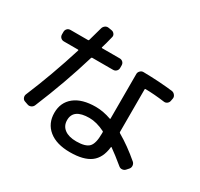

<svg xmlns="http://www.w3.org/2000/svg" viewBox="-176 -1032 1352 1301"><g transform="rotate(30 500.0 -381.0)"><path d="M639.6 -168V-178.7Q639.6 -184.6 635.7 -185.5Q570.3 -217.8 514.6 -217.8Q389.6 -217.8 389.6 -129.9Q389.6 -85 422.9 -60.1Q456.1 -35.2 514.6 -35.2Q586.9 -35.2 613.3 -63Q639.6 -90.8 639.6 -168ZM906.2 -655.3Q919.9 -653.3 929.7 -641.1Q939.5 -628.9 937.5 -615.2L933.6 -594.7Q931.6 -581.1 920.4 -572.3Q909.2 -563.5 895.5 -565.4Q813.5 -576.2 745.1 -577.1Q740.2 -577.1 740.2 -572.3V-238.3Q740.2 -234.4 746.1 -230.5Q829.1 -182.6 916 -108.4Q926.8 -98.6 928.2 -83.5Q929.7 -68.4 919.9 -56.6L904.3 -39.1Q894.5 -28.3 879.9 -26.9Q865.2 -25.4 854.5 -34.2Q788.1 -88.9 742.2 -121.1Q738.3 -123 738.3 -118.2Q728.5 -30.3 674.3 9.8Q620.1 49.8 514.6 49.8Q408.2 49.8 349.1 1.5Q290 -46.9 290 -129.9Q290 -210.9 348.6 -257.8Q407.2 -304.7 514.6 -304.7Q572.3 -304.7 635.7 -282.2Q639.6 -280.3 639.6 -285.2V-634.8Q639.6 -648.4 650.4 -659.2Q661.1 -669.9 674.8 -669.9Q803.7 -668 906.2 -655.3ZM80.1 -95.7Q67.4 -99.6 61.5 -112.8Q55.7 -126 60.5 -139.6Q147.5 -346.7 218.8 -575.2Q220.7 -580.1 214.8 -580.1H104.5Q89.8 -580.1 79.6 -589.8Q69.3 -599.6 69.3 -615.2V-634.8Q69.3 -649.4 79.1 -659.7Q88.9 -669.9 104.5 -669.9H242.2Q246.1 -669.9 248 -674.8L278.3 -783.2Q282.2 -796.9 294.4 -805.7Q306.6 -814.5 322.3 -811.5L345.7 -807.6Q359.4 -805.7 368.2 -793.9Q377 -782.2 373 -768.6Q359.4 -711.9 347.7 -674.8Q346.7 -673.8 348.1 -671.9Q349.6 -669.9 351.6 -669.9H489.3Q503.9 -669.9 514.2 -660.2Q524.4 -650.4 524.4 -634.8V-615.2Q524.4 -600.6 514.2 -590.3Q503.9 -580.1 489.3 -580.1H326.2Q321.3 -580.1 319.3 -574.2Q251 -345.7 152.3 -108.4Q146.5 -94.7 132.8 -88.4Q119.1 -82 105.5 -86.9Z"/></g></svg>

Font: Rounded-L Mgen+ 1m medium
Style: Regular
Weight: 500
Designer: [Source Han Sans]
Ryoko NISHIZUKA  (kana & ideographs); Paul D. Hunt (Latin, Greek & Cyrillic); Wenlong ZHANG  (bopomofo
Version: Version 1.059.20150602